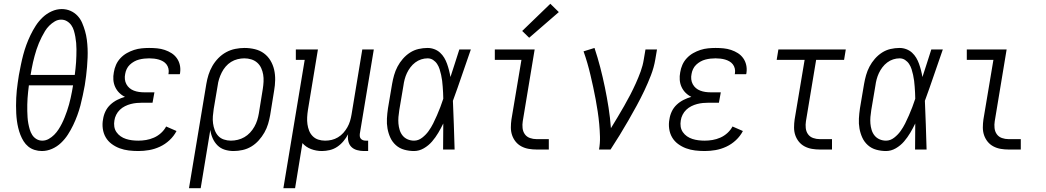

<svg xmlns="http://www.w3.org/2000/svg" viewBox="-20 -792 5540 1017"><path d="M202 8Q182 8 163 2Q144 -4 129.5 -16Q115 -28 105 -44Q95 -60 88 -78Q81 -96 76.5 -115Q72 -134 69.5 -153Q67 -172 66 -192Q65 -212 65 -232.5Q65 -253 66 -273.5Q67 -294 69 -314Q71 -334 74 -354Q77 -374 80 -394Q85 -421 90.5 -448Q96 -475 103 -501.5Q110 -528 119.5 -554Q129 -580 141.5 -606Q154 -632 169.5 -656Q185 -680 206 -700Q227 -720 253.5 -732Q280 -744 307 -744Q332 -744 353.5 -734.5Q375 -725 390.5 -708.5Q406 -692 415 -671Q424 -650 430.5 -627.5Q437 -605 440 -581.5Q443 -558 444 -534.5Q445 -511 444 -486.5Q443 -462 441 -437.5Q439 -413 436 -389Q433 -365 429 -340Q424 -314 418.5 -287Q413 -260 406 -233.5Q399 -207 389.5 -181Q380 -155 367.5 -129Q355 -103 339.5 -79Q324 -55 303 -35Q282 -15 255.5 -3.5Q229 8 202 8ZM142 -395H376Q378 -412 380 -429Q382 -446 383 -463Q384 -480 384.5 -497Q385 -514 385 -531Q385 -548 383.5 -564.5Q382 -581 379 -597.5Q376 -614 371.5 -629.5Q367 -645 358 -658Q349 -671 335 -679.5Q321 -688 304 -688Q286 -688 270 -678.5Q254 -669 241 -656Q228 -643 218.5 -627.5Q209 -612 201 -596Q193 -580 186 -563.5Q179 -547 173.5 -530Q168 -513 163.5 -496.5Q159 -480 155 -463Q151 -446 148 -429Q145 -412 142 -395ZM204 -47Q222 -47 238 -56Q254 -65 267 -78Q280 -91 290 -106.5Q300 -122 308 -138Q316 -154 322.5 -170.5Q329 -187 335 -204Q341 -221 345.5 -238Q350 -255 354 -272Q358 -289 361 -306Q364 -323 367 -340H133Q131 -323 129 -306Q127 -289 126 -272Q125 -255 124.5 -238Q124 -221 124.5 -204Q125 -187 126 -170.5Q127 -154 130 -138Q133 -122 137.5 -106.5Q142 -91 150.5 -77.5Q159 -64 173 -55.5Q187 -47 204 -47Z M713 8Q687 8 662 5Q637 2 614 -6.5Q591 -15 571.5 -29.5Q552 -44 540 -64.5Q528 -85 524.5 -110.5Q521 -136 526 -161Q529 -182 538.5 -202Q548 -222 564.5 -237.5Q581 -253 601 -263Q621 -273 642 -279Q625 -287 611.5 -300.5Q598 -314 590 -331.5Q582 -349 580.5 -369Q579 -389 583 -409Q586 -429 594.5 -448.5Q603 -468 618 -484Q633 -500 651.5 -510.5Q670 -521 690 -527.5Q710 -534 730.5 -536Q751 -538 770 -538Q792 -538 812.5 -536Q833 -534 852.5 -527.5Q872 -521 888.5 -510.5Q905 -500 916.5 -484Q928 -468 932.5 -448Q937 -428 934 -407Q934 -405 933.5 -403Q933 -401 932 -399H872Q872 -401 872.5 -402Q873 -403 873 -404Q875 -417 872 -429.5Q869 -442 861.5 -451.5Q854 -461 843.5 -467Q833 -473 821 -476.5Q809 -480 796 -481.5Q783 -483 770 -483Q757 -483 743.5 -481.5Q730 -480 716.5 -476.5Q703 -473 690.5 -466Q678 -459 667.5 -449Q657 -439 651 -426Q645 -413 643 -400Q640 -386 641.5 -372Q643 -358 649.5 -346Q656 -334 666 -325.5Q676 -317 689 -312Q702 -307 716 -305Q730 -303 744 -303H798L788 -248H735Q719 -248 703.5 -246.5Q688 -245 672.5 -241Q657 -237 642 -229.5Q627 -222 615 -210.5Q603 -199 595.5 -184Q588 -169 586 -154Q583 -137 585.5 -121Q588 -105 597 -92Q606 -79 619 -70Q632 -61 647.5 -56Q663 -51 679.5 -49Q696 -47 713 -47Q733 -47 754 -50.5Q775 -54 795.5 -63Q816 -72 833 -87.5Q850 -103 860 -122L915 -98Q901 -71 878 -49.5Q855 -28 827 -15Q799 -2 770 3Q741 8 713 8Z M981 205 1073 -348Q1077 -372 1084.5 -396Q1092 -420 1105 -442.5Q1118 -465 1136.5 -484Q1155 -503 1178 -515.5Q1201 -528 1226 -533Q1251 -538 1275 -538Q1303 -538 1330 -531.5Q1357 -525 1378 -509.5Q1399 -494 1412.5 -471.5Q1426 -449 1432 -423Q1438 -397 1437.5 -368.5Q1437 -340 1432 -312L1411 -182Q1407 -159 1400 -135.5Q1393 -112 1380.5 -90Q1368 -68 1350.5 -48.5Q1333 -29 1311.5 -16Q1290 -3 1265.5 2.5Q1241 8 1217 8Q1193 8 1170.5 1Q1148 -6 1132 -22Q1116 -38 1106.5 -59.5Q1097 -81 1094 -104L1043 205ZM1203 -47Q1221 -47 1239.5 -51.5Q1258 -56 1274.5 -65.5Q1291 -75 1304.5 -89.5Q1318 -104 1327.5 -121Q1337 -138 1342.5 -155.5Q1348 -173 1351 -191L1372 -321Q1375 -340 1376 -359.5Q1377 -379 1374 -397Q1371 -415 1363.5 -431.5Q1356 -448 1342.5 -460Q1329 -472 1311 -477.5Q1293 -483 1274 -483Q1257 -483 1238.5 -478.5Q1220 -474 1204 -464Q1188 -454 1175.5 -439.5Q1163 -425 1154.5 -408Q1146 -391 1140.5 -373.5Q1135 -356 1133 -339L1112 -215Q1109 -196 1107.5 -176.5Q1106 -157 1108.5 -138.5Q1111 -120 1117.5 -102.5Q1124 -85 1136 -72Q1148 -59 1166 -53Q1184 -47 1203 -47Z M1481 205 1594 -475H1547V-530H1664L1611 -209Q1608 -190 1607 -171Q1606 -152 1608.5 -134Q1611 -116 1617.5 -99.5Q1624 -83 1636.5 -70.5Q1649 -58 1666 -52.5Q1683 -47 1702 -47Q1720 -47 1737 -51Q1754 -55 1770 -64.5Q1786 -74 1798.5 -88Q1811 -102 1820 -118Q1829 -134 1834 -150.5Q1839 -167 1842 -185L1899 -530H1960L1886 -84Q1885 -76 1886 -69Q1887 -62 1891.5 -57Q1896 -52 1902.5 -49.5Q1909 -47 1917 -47H1930V8H1907Q1889 8 1871 3Q1853 -2 1841 -14Q1829 -26 1825 -44.5Q1821 -63 1824 -81Q1814 -62 1799.5 -44.5Q1785 -27 1766.5 -14.5Q1748 -2 1726.5 3Q1705 8 1685 8Q1655 8 1627.5 -2.5Q1600 -13 1582 -34L1543 205Z M2173 8Q2147 8 2121.5 1Q2096 -6 2077 -23Q2058 -40 2047.5 -63Q2037 -86 2032.5 -111.5Q2028 -137 2029.5 -164Q2031 -191 2035 -218L2057 -348Q2061 -371 2067.5 -394Q2074 -417 2085.5 -439Q2097 -461 2114 -480.5Q2131 -500 2152 -513.5Q2173 -527 2197 -532.5Q2221 -538 2245 -538Q2263 -538 2280.5 -531.5Q2298 -525 2311 -513Q2324 -501 2333 -486Q2342 -471 2348 -454Q2354 -437 2358.5 -419.5Q2363 -402 2366 -384Q2378 -420 2389.5 -456.5Q2401 -493 2413 -530H2474Q2450 -462 2427 -394Q2404 -326 2379 -258Q2382 -194 2384 -129.5Q2386 -65 2388 0H2327Q2327 -34 2327.5 -68.5Q2328 -103 2328 -138Q2316 -113 2301.5 -88.5Q2287 -64 2268.5 -42.5Q2250 -21 2225 -6.5Q2200 8 2173 8ZM2173 -47Q2196 -47 2216 -62.5Q2236 -78 2250 -97.5Q2264 -117 2274.5 -138Q2285 -159 2294.5 -181Q2304 -203 2312.5 -225Q2321 -247 2328 -269Q2328 -285 2327 -301Q2326 -317 2325 -332.5Q2324 -348 2322 -364Q2320 -380 2316.5 -395.5Q2313 -411 2308.5 -425.5Q2304 -440 2295.5 -453Q2287 -466 2274 -474.5Q2261 -483 2245 -483Q2228 -483 2211 -477.5Q2194 -472 2179.5 -461Q2165 -450 2154 -435.5Q2143 -421 2135.5 -405Q2128 -389 2123.5 -372Q2119 -355 2117 -339L2095 -209Q2092 -191 2090.5 -172.5Q2089 -154 2090.5 -137Q2092 -120 2097 -103.5Q2102 -87 2112.5 -74Q2123 -61 2139 -54Q2155 -47 2173 -47Z M2822 0Q2801 0 2780.5 -3.5Q2760 -7 2742 -16.5Q2724 -26 2711.5 -41.5Q2699 -57 2692.5 -76Q2686 -95 2686 -116.5Q2686 -138 2689 -159L2742 -475H2601V-530H2812L2749 -150Q2746 -132 2748 -113.5Q2750 -95 2760 -81Q2770 -67 2787 -61Q2804 -55 2822 -55H2887V0ZM2783 -592 2746 -628 2895 -772 2940 -728Z M3153 0Q3159 -34 3158 -68Q3157 -102 3154 -135Q3151 -168 3146 -201Q3141 -234 3135 -266.5Q3129 -299 3122 -331Q3115 -363 3107.5 -395Q3100 -427 3091 -458Q3082 -489 3071 -520L3129 -538Q3146 -487 3159.5 -435Q3173 -383 3184 -329.5Q3195 -276 3203.5 -222Q3212 -168 3216 -113Q3234 -142 3251.5 -171.5Q3269 -201 3286 -230.5Q3303 -260 3318.5 -290Q3334 -320 3348 -351Q3362 -382 3373.5 -413.5Q3385 -445 3390 -477L3399 -530H3460L3451 -477Q3444 -435 3428 -393.5Q3412 -352 3393 -312Q3374 -272 3352.5 -232.5Q3331 -193 3308.5 -154Q3286 -115 3262.5 -76.5Q3239 -38 3214 0Z M3713 8Q3687 8 3662 5Q3637 2 3614 -6.5Q3591 -15 3571.5 -29.5Q3552 -44 3540 -64.5Q3528 -85 3524.5 -110.5Q3521 -136 3526 -161Q3529 -182 3538.5 -202Q3548 -222 3564.5 -237.5Q3581 -253 3601 -263Q3621 -273 3642 -279Q3625 -287 3611.5 -300.5Q3598 -314 3590 -331.5Q3582 -349 3580.5 -369Q3579 -389 3583 -409Q3586 -429 3594.5 -448.5Q3603 -468 3618 -484Q3633 -500 3651.5 -510.5Q3670 -521 3690 -527.5Q3710 -534 3730.5 -536Q3751 -538 3770 -538Q3792 -538 3812.5 -536Q3833 -534 3852.5 -527.5Q3872 -521 3888.5 -510.5Q3905 -500 3916.5 -484Q3928 -468 3932.5 -448Q3937 -428 3934 -407Q3934 -405 3933.5 -403Q3933 -401 3932 -399H3872Q3872 -401 3872.5 -402Q3873 -403 3873 -404Q3875 -417 3872 -429.5Q3869 -442 3861.5 -451.5Q3854 -461 3843.5 -467Q3833 -473 3821 -476.5Q3809 -480 3796 -481.5Q3783 -483 3770 -483Q3757 -483 3743.5 -481.5Q3730 -480 3716.5 -476.5Q3703 -473 3690.5 -466Q3678 -459 3667.5 -449Q3657 -439 3651 -426Q3645 -413 3643 -400Q3640 -386 3641.5 -372Q3643 -358 3649.5 -346Q3656 -334 3666 -325.5Q3676 -317 3689 -312Q3702 -307 3716 -305Q3730 -303 3744 -303H3798L3788 -248H3735Q3719 -248 3703.5 -246.5Q3688 -245 3672.5 -241Q3657 -237 3642 -229.5Q3627 -222 3615 -210.5Q3603 -199 3595.5 -184Q3588 -169 3586 -154Q3583 -137 3585.5 -121Q3588 -105 3597 -92Q3606 -79 3619 -70Q3632 -61 3647.5 -56Q3663 -51 3679.5 -49Q3696 -47 3713 -47Q3733 -47 3754 -50.5Q3775 -54 3795.5 -63Q3816 -72 3833 -87.5Q3850 -103 3860 -122L3915 -98Q3901 -71 3878 -49.5Q3855 -28 3827 -15Q3799 -2 3770 3Q3741 8 3713 8Z M4322 0Q4301 0 4280.5 -3.5Q4260 -7 4242 -16.5Q4224 -26 4211.5 -41.5Q4199 -57 4192.5 -76Q4186 -95 4186 -116.5Q4186 -138 4189 -159L4242 -475H4094L4103 -530H4460L4451 -475H4303L4249 -150Q4246 -132 4248 -113.5Q4250 -95 4260 -81Q4270 -67 4287 -61Q4304 -55 4322 -55H4387V0Z M4673 8Q4647 8 4621.5 1Q4596 -6 4577 -23Q4558 -40 4547.5 -63Q4537 -86 4532.5 -111.5Q4528 -137 4529.5 -164Q4531 -191 4535 -218L4557 -348Q4561 -371 4567.5 -394Q4574 -417 4585.5 -439Q4597 -461 4614 -480.5Q4631 -500 4652 -513.5Q4673 -527 4697 -532.5Q4721 -538 4745 -538Q4763 -538 4780.5 -531.5Q4798 -525 4811 -513Q4824 -501 4833 -486Q4842 -471 4848 -454Q4854 -437 4858.5 -419.5Q4863 -402 4866 -384Q4878 -420 4889.5 -456.5Q4901 -493 4913 -530H4974Q4950 -462 4927 -394Q4904 -326 4879 -258Q4882 -194 4884 -129.5Q4886 -65 4888 0H4827Q4827 -34 4827.5 -68.5Q4828 -103 4828 -138Q4816 -113 4801.5 -88.5Q4787 -64 4768.5 -42.5Q4750 -21 4725 -6.5Q4700 8 4673 8ZM4673 -47Q4696 -47 4716 -62.5Q4736 -78 4750 -97.5Q4764 -117 4774.5 -138Q4785 -159 4794.5 -181Q4804 -203 4812.5 -225Q4821 -247 4828 -269Q4828 -285 4827 -301Q4826 -317 4825 -332.5Q4824 -348 4822 -364Q4820 -380 4816.5 -395.5Q4813 -411 4808.5 -425.5Q4804 -440 4795.5 -453Q4787 -466 4774 -474.5Q4761 -483 4745 -483Q4728 -483 4711 -477.5Q4694 -472 4679.5 -461Q4665 -450 4654 -435.5Q4643 -421 4635.5 -405Q4628 -389 4623.5 -372Q4619 -355 4617 -339L4595 -209Q4592 -191 4590.5 -172.5Q4589 -154 4590.5 -137Q4592 -120 4597 -103.5Q4602 -87 4612.5 -74Q4623 -61 4639 -54Q4655 -47 4673 -47Z M5322 0Q5301 0 5280.5 -3.5Q5260 -7 5242 -16.5Q5224 -26 5211.5 -41.5Q5199 -57 5192.5 -76Q5186 -95 5186 -116.5Q5186 -138 5189 -159L5242 -475H5101V-530H5312L5249 -150Q5246 -132 5248 -113.5Q5250 -95 5260 -81Q5270 -67 5287 -61Q5304 -55 5322 -55H5387V0Z"/></svg>

Font: Iosevka Slab Light
Style: Italic
Weight: 300
Italic angle: -9°
Monospace: yes
Designer: Belleve Invis
Foundry: Belleve Invis
Version: Version 11.1.1; ttfautohint (v1.8.3)